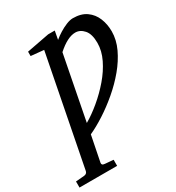

<svg xmlns="http://www.w3.org/2000/svg" viewBox="-282 -807 1054 1150"><g transform="rotate(-30 244.5 -232.0)"><path d="M-73.2 217.8V175.8L-15.1 170.9Q4.4 169.4 8.8 151.9L155.8 -602.1L66.9 -610.8V-641.1L223.1 -670.9H268.6L257.8 -612.3Q276.9 -628.4 302 -644Q327.1 -659.7 353 -670.2Q378.9 -680.7 398.9 -680.7Q456.1 -680.7 491.9 -655Q527.8 -629.4 544.9 -587.4Q562 -545.4 562 -496.6Q562 -438 534.7 -379.6Q507.3 -321.3 462.2 -267.1Q417 -212.9 361.8 -166Q306.6 -119.1 250.2 -82.8Q193.8 -46.4 145 -24.4L109.9 151.9Q108.4 159.2 112.3 164.6Q116.2 169.9 129.9 170.9L187 175.8V217.8ZM158.2 -95.2Q207.5 -124 259 -167Q310.5 -210 354.7 -261.5Q398.9 -313 426 -368.9Q453.1 -424.8 453.1 -479.5Q453.1 -540.5 427.5 -569.8Q401.9 -599.1 368.2 -599.1Q314.5 -599.1 243.7 -535.6Z"/></g></svg>

Font: Charis
Style: Italic
Weight: 400
Italic angle: -11°
Designer: Walt Agee, Miriam Martin, Annie Olsen, Victor Gaultney, Lorna Priest, Alan Ward, Bob Hallissy, Martin Hosken, Sharon Cor
Foundry: SIL Global
Version: Version 7.000